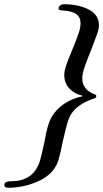

<svg xmlns="http://www.w3.org/2000/svg" viewBox="-90 -735 488 908"><path d="M378 -616Q378 -600 372 -582Q365 -561 354.5 -534Q344 -507 339 -494Q335 -483 323.5 -454.5Q312 -426 305 -402Q299 -381 299 -365Q299 -313 353 -291Q355 -290 359 -288.5Q363 -287 364.5 -284.5Q366 -282 365 -278Q365 -274 361 -272Q357 -270 353 -268.5Q349 -267 345 -266Q301 -250 271.5 -224.5Q242 -199 229 -155Q222 -132 206 -62Q198 -19 187 20Q168 85 97.5 119Q27 153 -54 153Q-62 153 -66.5 148Q-71 143 -69 135Q-65 122 -36 122Q69 122 99 25Q107 -2 120 -63Q128 -111 139 -146Q154 -196 197 -231.5Q240 -267 298 -279Q302 -281 298 -283Q260 -292 237 -317.5Q214 -343 214 -380Q214 -397 220 -417Q228 -444 252 -500Q276 -558 285 -587Q291 -608 291 -624Q291 -654 270.5 -668.5Q250 -683 211 -685Q198 -686 192.5 -687.5Q187 -689 187 -696Q187 -704 195 -709.5Q203 -715 212 -715Q281 -715 329.5 -690Q378 -665 378 -616Z"/></svg>

Font: EB Garamond Medium
Style: Italic
Weight: 500
Italic angle: -17.2°
Designer: Georg Duffner and Octavio Pardo
Foundry: Georg Duffner
Version: Version 1.000